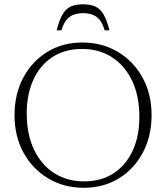

<svg xmlns="http://www.w3.org/2000/svg" viewBox="-20 -882 789 912"><path d="M371 -680Q465.5 -680 540 -635.5Q614.5 -591 657.2 -513.2Q700 -435.5 700 -335.5Q700 -235 658.5 -157Q617 -79 544.2 -34.5Q471.5 10 378 10Q283.5 10 209 -34.5Q134.5 -79 91.8 -156.8Q49 -234.5 49 -334.5Q49 -435 90.5 -513Q132 -591 204.8 -635.5Q277.5 -680 371 -680ZM378.5 -20.5Q461.5 -20.5 520.2 -59.2Q579 -98 610.5 -166.8Q642 -235.5 642 -326Q642 -427 607 -499.5Q572 -572 510.8 -610.8Q449.5 -649.5 370.5 -649.5Q287.5 -649.5 228.8 -610.8Q170 -572 138.5 -503.2Q107 -434.5 107 -344Q107 -243 142 -170.5Q177 -98 238.2 -59.2Q299.5 -20.5 378.5 -20.5ZM374.5 -819.5Q333 -819.5 308.5 -800.2Q284 -781 272 -738H249Q261.5 -787 277.2 -813.8Q293 -840.5 316.2 -851Q339.5 -861.5 374.5 -861.5Q409.5 -861.5 432.8 -851Q456 -840.5 471.8 -813.8Q487.5 -787 500 -738H477Q465 -781 440.8 -800.2Q416.5 -819.5 374.5 -819.5Z"/></svg>

Font: Newsreader Text Light
Style: Regular
Weight: 300
Designer: Hugues Gentile
Foundry: Production Type
Version: Version 1.001